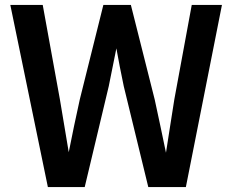

<svg xmlns="http://www.w3.org/2000/svg" viewBox="-20 -762 948 782"><path d="M260 -142 224 -357 154 -742H22L175 0H325L423 -411C434 -466 444 -514 454 -565C463 -516 472 -467 484 -411L584 0H737L884 -742H761L690 -357C679 -285 667 -213 656 -140C641 -211 626 -285 610 -357L513 -742H401L305 -357C289 -284 274 -214 260 -142Z"/></svg>

Font: Bithumb Trading Sans Semibold
Style: Regular
Weight: 600
Designer: Ham Hyungwon
Foundry: Bithumb
Version: Version 0.500;FEAKit 1.0